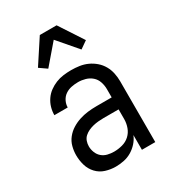

<svg xmlns="http://www.w3.org/2000/svg" viewBox="-186 -862 872 971"><g transform="rotate(-30 250.0 -376.5)"><path d="M202 8Q172 8 143 -1Q114 -10 93.5 -32Q73 -54 64.5 -83Q56 -112 56 -142Q56 -167 62.5 -192Q69 -217 85 -237Q101 -257 122.5 -270.5Q144 -284 168.5 -292Q193 -300 218 -303Q243 -306 269 -306H358V-355Q358 -376 351 -397Q344 -418 328 -432Q312 -446 291 -452Q270 -458 249 -458Q229 -458 209.5 -454Q190 -450 174 -439Q158 -428 149 -410Q140 -392 140 -373H62Q62 -396 68.5 -418Q75 -440 88 -459Q101 -478 119.5 -491.5Q138 -505 159 -513.5Q180 -522 203 -525Q226 -528 249 -528Q273 -528 297 -524.5Q321 -521 343 -511Q365 -501 383.5 -485Q402 -469 414 -448Q426 -427 431 -403Q436 -379 436 -355V0H358V-86Q349 -64 332.5 -45.5Q316 -27 295 -14.5Q274 -2 250 3Q226 8 202 8ZM232 -62Q256 -62 280.5 -68.5Q305 -75 323 -91.5Q341 -108 349.5 -131.5Q358 -155 358 -180V-236H269Q254 -236 238.5 -234.5Q223 -233 208.5 -229.5Q194 -226 180 -219.5Q166 -213 155 -203Q144 -193 139 -178.5Q134 -164 134 -149Q134 -131 141 -113Q148 -95 162 -83Q176 -71 194.5 -66.5Q213 -62 232 -62ZM153 -592 110 -622 201 -761H299L390 -622L347 -592L250 -705Z"/></g></svg>

Font: Iosevka Fuck
Style: Regular
Weight: 400
Monospace: yes
Designer: Belleve Invis
Foundry: Belleve Invis
Version: Version 28.0.7; ttfautohint (v1.8.3)